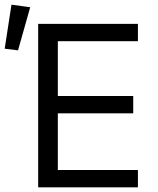

<svg xmlns="http://www.w3.org/2000/svg" viewBox="-44 -800 673 820"><path d="M119 0V-698H545V-624H203V-390H525V-316H203V-74H545V0ZM33 -585 -24 -592 5 -780 85 -769Z"/></svg>

Font: IBM Plex Sans
Style: Regular
Weight: 400
Designer: Mike Abbink, Paul van der Laan, Pieter van Rosmalen
Foundry: Bold Monday
Version: Version 3.005